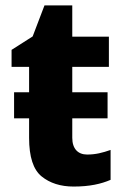

<svg xmlns="http://www.w3.org/2000/svg" viewBox="-20 -682 474 712"><path d="M87.9 -243.2V-170.9C87.9 -100.1 103.5 -52.7 134.3 -27.8C165 -2.9 204.6 9.8 252.9 9.8C313 9.8 355 0 390.1 -15.1V-126C360.8 -115.7 335 -108.9 303.2 -108.9C269.5 -108.9 248 -129.9 248 -170.9V-243.2H378.9V-339.8H248V-434.1H383.8V-545.9H248V-662.1H145L101.1 -546.9L22.9 -497.1V-434.1H87.9V-339.8H32.2V-243.2Z"/></svg>

Font: Avrile Sans
Style: Bold
Weight: 700
Designer: Monotype Design Team, Google (font), Stefan Peev (BGR Cyrillic), Cristiano Sobral (main changes)
Foundry: The Avrile Sans Project Authors
Version: Version 3.110